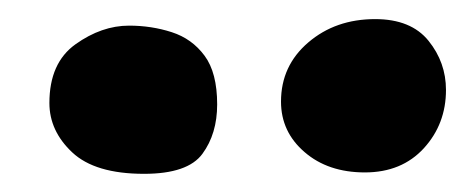

<svg xmlns="http://www.w3.org/2000/svg" viewBox="-20 -614 504 206"><path d="M134.5 -427.5Q82 -427.5 57.5 -450.5Q33 -473.5 33 -503.5Q33 -546.5 61 -566.5Q89 -586.5 118.5 -586.5Q142.5 -586.5 164.2 -579.5Q186 -572.5 199.5 -554.2Q213 -536 213 -502Q213 -470.5 197.2 -449Q181.5 -427.5 134.5 -427.5ZM371.5 -429Q332 -429 306.8 -450.8Q281.5 -472.5 281.5 -505Q281.5 -543.5 310.8 -568.5Q340 -593.5 382.5 -593.5Q421 -593.5 439.8 -570.2Q458.5 -547 458.5 -517.5Q458.5 -481 434.8 -455Q411 -429 371.5 -429Z"/></svg>

Font: Gluten Black
Style: Regular
Weight: 900
Designer: Tyler Finck
Foundry: Etcetera Type Company
Version: Version 1.300